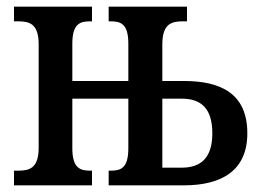

<svg xmlns="http://www.w3.org/2000/svg" viewBox="-20 -556 776 576"><path d="M22 0H256V-44H251C221 -44 197 -51 197 -111V-260H365V-111C365 -51 342 -44 312 -44H306V0H532C646 0 722 -45 722 -156C722 -275 643 -313 532 -313H467V-423C467 -484 494 -492 528 -492H541V-536H306V-492H312C342 -492 365 -485 365 -425V-313H197V-425C197 -485 220 -492 251 -492H256V-536H22V-492H35C69 -492 96 -484 96 -423V-113C96 -52 69 -44 35 -44H22ZM467 -53V-260H525C585 -260 617 -229 617 -156C617 -85 585 -53 525 -53Z"/></svg>

Font: Noto Serif Condensed Medium
Style: Regular
Weight: 500
Width: 3
Designer: Monotype Design Team
Foundry: Monotype Imaging Inc.
Version: Version 2.015